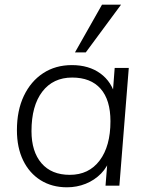

<svg xmlns="http://www.w3.org/2000/svg" viewBox="-20 -790 631 817"><path d="M265 7Q201 7 153 -23Q105 -53 78.5 -107.5Q52 -162 52 -236Q52 -320 81.5 -382Q111 -444 163.5 -478.5Q216 -513 286 -513Q358 -513 407 -477.5Q456 -442 472 -377L458 -369L468 -501H528L488 0H429L440 -137L450 -120Q438 -80 410 -51.5Q382 -23 344.5 -8Q307 7 265 7ZM277 -46Q358 -46 404 -107Q450 -168 450 -274Q450 -365 408 -412.5Q366 -460 287 -460Q206 -460 160 -400Q114 -340 114 -232Q114 -145 156.5 -95.5Q199 -46 277 -46ZM345 -567H299L414 -770H495Z"/></svg>

Font: Muli Light
Style: Italic
Weight: 300
Italic angle: -4.541°
Designer: Vernon Adams
Foundry: Vernon Adams
Version: Version 2.100; ttfautohint (v1.8.1.43-b0c9)